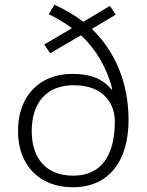

<svg xmlns="http://www.w3.org/2000/svg" viewBox="-20 -781 620 811"><path d="M210 -761 186 -721C221 -704 256 -683 284 -662L167 -593L192 -556L322 -632C386 -573 434 -490 454 -404L451 -403C418 -444 367 -469 285 -469C149 -469 56 -377 56 -228C56 -83 146 10 288 10C440 10 523 -101 523 -274C523 -432 466 -564 368 -659L469 -719L444 -756L332 -689C297 -716 256 -740 210 -761ZM291 -421C422 -421 465 -339 465 -268C465 -119 404 -39 289 -39C176 -39 114 -111 114 -227C114 -351 180 -421 291 -421Z"/></svg>

Font: Noto Sans Sinhala UI Light
Style: Regular
Weight: 300
Designer: Jelle Bosma - Monotype Design Team
Foundry: Monotype Imaging Inc.
Version: Version 2.006